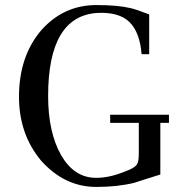

<svg xmlns="http://www.w3.org/2000/svg" viewBox="-20 -724 735 758"><path d="M647 -271V-239H613V-35Q592 -29 554 -16.5Q516 -4 509 -2Q443 14 360 14Q235 14 142 -90Q54 -196 55 -345Q56 -505 145 -607Q233 -704 360 -704Q446 -704 495 -692Q515 -688 569 -667V-510H539Q532 -597 491 -637Q450 -677 365 -673Q170 -661 170 -345Q170 -202 221 -112Q272 -23 357 -22Q407 -21 466 -44Q518 -62 523 -80Q528 -90 528 -120V-239H415V-271Z"/></svg>

Font: GFS Didot
Style: Regular
Weight: 400
Designer: Takis Katsoulidis and George D. Matthiopoulos
Foundry: Takis Katsoulidis and George D. Matthiopoulos
Version: Version 1.0